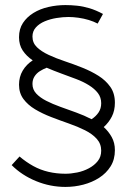

<svg xmlns="http://www.w3.org/2000/svg" viewBox="-20 -719 521 757"><path d="M365 -626 386 -664Q358 -679 333 -686.5Q308 -694 284 -696.5Q260 -699 238 -699Q204 -699 171 -691.5Q138 -684 112 -668Q86 -652 70.5 -628.5Q55 -605 55 -572Q55 -542 69.5 -520Q84 -498 109 -481Q84 -465 69.5 -440.5Q55 -416 55 -385Q55 -352 72.5 -328.5Q90 -305 118.5 -288Q147 -271 182 -257.5Q217 -244 251.5 -232Q286 -220 315 -205.5Q344 -191 361.5 -171.5Q379 -152 379 -125Q379 -101 365.5 -84Q352 -67 330.5 -55.5Q309 -44 284.5 -39Q260 -34 238 -34Q203 -34 171 -41.5Q139 -49 111 -64.5Q83 -80 57 -102L26 -68Q66 -28 122 -5Q178 18 238 18Q274 18 308.5 9Q343 0 371 -18Q399 -36 416 -63Q433 -90 433 -127Q433 -156 420.5 -178.5Q408 -201 389 -218Q409 -236 421 -259.5Q433 -283 433 -314Q433 -351 415 -376.5Q397 -402 368.5 -420Q340 -438 305 -452Q270 -466 235.5 -477.5Q201 -489 172 -502.5Q143 -516 125.5 -533Q108 -550 108 -575Q108 -596 121.5 -611Q135 -626 156.5 -635Q178 -644 203 -648Q228 -652 250 -652Q268 -652 289.5 -649Q311 -646 330.5 -640Q350 -634 365 -626ZM341 -249Q312 -264 280 -275.5Q248 -287 217.5 -298Q187 -309 162.5 -321.5Q138 -334 123 -350Q108 -366 108 -388Q108 -405 116 -417.5Q124 -430 136.5 -438Q149 -446 164 -452Q192 -440 222 -429Q252 -418 280 -407.5Q308 -397 330.5 -383Q353 -369 366 -352Q379 -335 379 -312Q379 -291 368.5 -275.5Q358 -260 341 -249Z"/></svg>

Font: AdventPro_ExpandedRegular
Style: ExpandedRegular
Weight: 400
Width: 7
Designer: VivaRado, Andreas Kalpakidis
Foundry: VivaRado, Andreas Kalpakidis
Version: Version 3.000